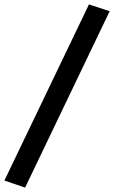

<svg xmlns="http://www.w3.org/2000/svg" viewBox="-83 -780 518 872"><path d="M31 72 -63 40 321 -760 415 -729Z"/></svg>

Font: Nunito Sans 8pt
Style: Bold Italic
Weight: 700
Italic angle: -9°
Version: Version 3.101;gftools[0.9.27]